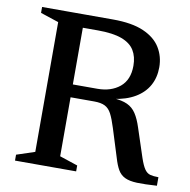

<svg xmlns="http://www.w3.org/2000/svg" viewBox="-77 -752 825 832"><g transform="rotate(10 335.5 -336.5)"><path d="M339.5 -368.5Q399.5 -368.5 437.8 -400Q476 -431.5 476 -493.5Q476 -533.5 459 -561.2Q442 -589 403 -603.5Q364 -618 298 -618H147.5L155.5 -676H353.5Q438 -676 489.2 -653.5Q540.5 -631 564 -592.5Q587.5 -554 587.5 -506.5Q587.5 -461.5 568 -426.2Q548.5 -391 509.8 -368Q471 -345 413.5 -337V-340.5Q453 -338 476.8 -327Q500.5 -316 515.5 -293.2Q530.5 -270.5 542.5 -233L584 -107Q595 -74.5 605.5 -59.5Q616 -44.5 630.2 -40.8Q644.5 -37 666.5 -37V0.5Q612.5 4 579 2.8Q545.5 1.5 525.8 -8Q506 -17.5 494.8 -36.8Q483.5 -56 474 -88.5L435 -213Q423 -251.5 411.8 -273Q400.5 -294.5 383 -303.2Q365.5 -312 335 -312H154.5L146 -368.5ZM231.5 -676V-52.5L311 -26V0H42V-26L122 -52.5V-623.5L42 -650V-676Z"/></g></svg>

Font: Newsreader 16pt Medium
Style: Regular
Weight: 500
Designer: Hugues Gentile
Foundry: Production Type
Version: Version 1.003